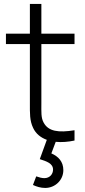

<svg xmlns="http://www.w3.org/2000/svg" viewBox="-20 -710 430 970"><path d="M356.5 -487.5V-540H189V-690H131V-540H10V-487.5H131V-187.5C131 -137.5 129.5 -101 147.5 -63.5C161.5 -33.5 186.5 -14.5 216.5 -3.5L181 94C214.5 105 248 115 248 147C248 169 232 190 204 190C192.5 190 178 186.5 163 181L146.5 224.5C165 233 185.5 239.5 208.5 239.5C258 239.5 300 200.5 300 149.5C300 106.5 274.5 80 239.5 65L261.5 6.5C291.5 9.5 324.5 7 356.5 0V-52C276 -39 224 -45.5 200 -91.5C187 -116 189 -142.5 189 -188.5V-487.5Z"/></svg>

Font: Hauora Light
Style: Regular
Weight: 300
Designer: Wayne Shih
Foundry: WCYS
Version: Version 1.001;hotconv 1.0.109;makeotfexe 2.5.65596